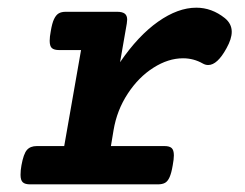

<svg xmlns="http://www.w3.org/2000/svg" viewBox="-20 -482 640 502"><path d="M567.9 -434.6Q585.9 -419.9 585.9 -398.9Q585.9 -380.4 572.3 -356Q548.3 -312 524.4 -312Q517.1 -312 510.3 -315.9Q486.3 -329.6 458.5 -329.6Q419.9 -329.6 381.1 -304.9Q342.3 -280.3 314 -237.1Q285.6 -193.8 276.9 -141.6L270 -100.1H410.2Q422.9 -100.1 428.7 -95Q434.6 -89.8 434.6 -75.7Q434.6 -65.9 431.6 -49.8Q428.2 -29.3 423.3 -18.6Q418.5 -7.8 411.4 -3.9Q404.3 0 392.6 0H58.6Q45.4 0 39.6 -5.4Q33.7 -10.7 33.7 -24.9Q33.7 -37.1 36.1 -49.8Q41.5 -79.6 50.3 -89.8Q59.1 -100.1 76.2 -100.1H147.9L191.9 -351.1H134.8Q121.6 -351.1 115.7 -356.2Q109.9 -361.3 109.9 -375.5Q109.9 -385.7 112.8 -400.9Q116.2 -421.4 121.3 -432.1Q126.5 -442.9 133.5 -447Q140.6 -451.2 152.3 -451.2H286.1Q299.8 -451.2 306.2 -446.3Q312.5 -441.4 312.5 -430.7Q312.5 -428.2 311.5 -420.4L293.9 -319.3Q341.3 -388.7 393.3 -425.3Q445.3 -461.9 493.2 -461.9Q533.7 -461.9 567.9 -434.6Z"/></svg>

Font: Courier Prime
Style: Bold Italic
Weight: 700
Italic angle: -10°
Designer: Alan Dague-Greene
Foundry: Quote-Unquote Apps
Version: Version 3.018